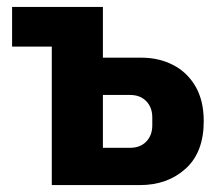

<svg xmlns="http://www.w3.org/2000/svg" viewBox="-20 -536 640 556"><path d="M130 -401H15V-516H278V-369H389Q440 -369 481 -348Q522 -327 546 -286Q570 -245 570 -185Q570 -95 517.5 -47.5Q465 0 385 0H130ZM357 -108Q386 -108 403.5 -126Q421 -144 421 -173V-196Q421 -225 403.5 -243Q386 -261 357 -261H278V-108Z"/></svg>

Font: Lilex
Style: Regular
Weight: 400
Monospace: yes
Designer: Mike Abbink, Paul van der Laan, Pieter van Rosmalen, Mikhael Khrustik
Foundry: Mikhael Khrustik
Version: Version 2.510